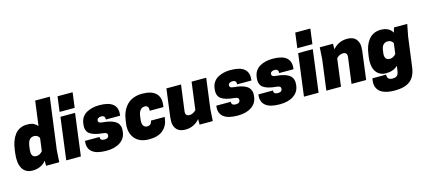

<svg xmlns="http://www.w3.org/2000/svg" viewBox="-70 -1460 5185 2334"><g transform="rotate(-15 2523.0 -293.0)"><path d="M244.1 -543.9Q297.4 -543.9 326.4 -529.3Q355.5 -514.6 376 -490.2L417 -799.8H601.1L515.1 -149.9L505.9 0H339.8V-64.9Q311 -26.4 266.6 -6.1Q222.2 14.2 169.9 14.2Q79.1 14.2 40 -54.9Q1 -124 17.1 -246.1L22 -284.2Q29.8 -342.8 46.4 -389.2Q63 -435.5 89.6 -470.7Q116.2 -505.9 155.5 -524.9Q194.8 -543.9 244.1 -543.9ZM335.9 -185.1 356.9 -345.2Q335.9 -386.2 291 -386.2Q253.9 -386.2 232.9 -361.1Q211.9 -335.9 205.1 -284.2L200.2 -246.1Q193.4 -194.8 207.3 -169.4Q221.2 -144 257.8 -144Q302.7 -144 335.9 -185.1Z M593.8 0 662.6 -529.8H846.7L777.8 0ZM882.8 -779.8 857.9 -589.8H668L692.9 -779.8Z M1109.4 -124Q1139.2 -124 1151.9 -136Q1164.6 -147.9 1164.6 -165Q1164.6 -183.1 1152.8 -191.7Q1141.1 -200.2 1109.4 -203.1Q997.6 -212.9 947.8 -249.8Q897.9 -286.6 908.7 -369.1L910.6 -383.8Q916 -424.3 937.7 -455.8Q959.5 -487.3 992.7 -506.1Q1025.9 -524.9 1066.2 -534.4Q1106.4 -543.9 1152.3 -543.9Q1274.4 -543.9 1326.9 -497.8Q1379.4 -451.7 1367.7 -362.8L1366.7 -355H1186.5Q1192.9 -405.8 1139.6 -405.8Q1116.2 -405.8 1101.8 -394.8Q1087.4 -383.8 1087.4 -365.2Q1087.4 -350.1 1099.9 -342Q1112.3 -334 1141.6 -332Q1181.2 -328.6 1211.9 -322.3Q1242.7 -315.9 1271.5 -303.7Q1300.3 -291.5 1318.1 -273.9Q1335.9 -256.3 1344.7 -228.5Q1353.5 -200.7 1348.6 -165L1346.7 -149.9Q1336.4 -74.7 1270.8 -30.3Q1205.1 14.2 1096.7 14.2Q973.6 14.2 918.7 -32Q863.8 -78.1 874.5 -162.1L875.5 -169.9H1058.6Q1055.7 -147.9 1068.4 -136Q1081.1 -124 1109.4 -124Z M1600.1 -284.2 1595.2 -246.1Q1588.9 -196.3 1604 -170.2Q1619.1 -144 1654.3 -144Q1680.7 -144 1695.6 -159.7Q1710.4 -175.3 1713.4 -200.2H1886.2L1883.3 -178.2Q1870.6 -88.9 1809.1 -37.4Q1747.6 14.2 1636.2 14.2Q1515.1 14.2 1455.8 -58.1Q1396.5 -130.4 1412.1 -246.1L1417.5 -284.2Q1424.8 -340.3 1444.8 -386.7Q1464.8 -433.1 1498 -468.8Q1531.2 -504.4 1580.8 -524.2Q1630.4 -543.9 1692.4 -543.9Q1809.1 -543.9 1864 -492.4Q1918.9 -440.9 1905.3 -341.8L1902.3 -319.8H1729.5Q1737.3 -386.2 1683.1 -386.2Q1649.4 -386.2 1627.9 -360.6Q1606.4 -335 1600.1 -284.2Z M1996.1 -529.8H2180.2L2137.2 -205.1Q2129.9 -144 2185.1 -144Q2211.9 -144 2233.9 -157Q2255.9 -169.9 2268.1 -185.1L2313 -529.8H2497.1L2447.3 -149.9L2438 0H2272V-69.8Q2201.2 14.2 2090.3 14.2Q2054.2 14.2 2026.6 3.7Q1999 -6.8 1983.2 -24.9Q1967.3 -43 1957.8 -67.1Q1948.2 -91.3 1947.8 -118.7Q1947.3 -146 1950.2 -174.8Z M2761.7 -124Q2791.5 -124 2804.2 -136Q2816.9 -147.9 2816.9 -165Q2816.9 -183.1 2805.2 -191.7Q2793.5 -200.2 2761.7 -203.1Q2649.9 -212.9 2600.1 -249.8Q2550.3 -286.6 2561 -369.1L2563 -383.8Q2568.4 -424.3 2590.1 -455.8Q2611.8 -487.3 2645 -506.1Q2678.2 -524.9 2718.5 -534.4Q2758.8 -543.9 2804.7 -543.9Q2926.8 -543.9 2979.2 -497.8Q3031.7 -451.7 3020 -362.8L3019 -355H2838.9Q2845.2 -405.8 2792 -405.8Q2768.6 -405.8 2754.2 -394.8Q2739.7 -383.8 2739.7 -365.2Q2739.7 -350.1 2752.2 -342Q2764.6 -334 2793.9 -332Q2833.5 -328.6 2864.3 -322.3Q2895 -315.9 2923.8 -303.7Q2952.6 -291.5 2970.5 -273.9Q2988.3 -256.3 2997.1 -228.5Q3005.9 -200.7 3001 -165L2999 -149.9Q2988.8 -74.7 2923.1 -30.3Q2857.4 14.2 2749 14.2Q2626 14.2 2571 -32Q2516.1 -78.1 2526.9 -162.1L2527.8 -169.9H2710.9Q2708 -147.9 2720.7 -136Q2733.4 -124 2761.7 -124Z M3291.5 -124Q3321.3 -124 3334 -136Q3346.7 -147.9 3346.7 -165Q3346.7 -183.1 3335 -191.7Q3323.2 -200.2 3291.5 -203.1Q3179.7 -212.9 3129.9 -249.8Q3080.1 -286.6 3090.8 -369.1L3092.8 -383.8Q3098.1 -424.3 3119.9 -455.8Q3141.6 -487.3 3174.8 -506.1Q3208 -524.9 3248.3 -534.4Q3288.6 -543.9 3334.5 -543.9Q3456.5 -543.9 3509 -497.8Q3561.5 -451.7 3549.8 -362.8L3548.8 -355H3368.7Q3375 -405.8 3321.8 -405.8Q3298.3 -405.8 3283.9 -394.8Q3269.5 -383.8 3269.5 -365.2Q3269.5 -350.1 3282 -342Q3294.4 -334 3323.7 -332Q3363.3 -328.6 3394 -322.3Q3424.8 -315.9 3453.6 -303.7Q3482.4 -291.5 3500.2 -273.9Q3518.1 -256.3 3526.9 -228.5Q3535.6 -200.7 3530.8 -165L3528.8 -149.9Q3518.6 -74.7 3452.9 -30.3Q3387.2 14.2 3278.8 14.2Q3155.8 14.2 3100.8 -32Q3045.9 -78.1 3056.6 -162.1L3057.6 -169.9H3240.7Q3237.8 -147.9 3250.5 -136Q3263.2 -124 3291.5 -124Z M3585.4 0 3654.3 -529.8H3838.4L3769.5 0ZM3874.5 -779.8 3849.6 -589.8H3659.7L3684.6 -779.8Z M4368.2 0H4184.1L4227.1 -325.2Q4234.4 -386.2 4179.2 -386.2Q4152.3 -386.2 4130.4 -373.3Q4108.4 -360.4 4096.2 -345.2L4051.3 0H3867.2L3917 -379.9L3926.3 -529.8H4092.3V-460Q4163.1 -543.9 4274.4 -543.9Q4310.5 -543.9 4338.1 -533.4Q4365.7 -522.9 4381.3 -504.9Q4397 -486.8 4406.5 -462.6Q4416 -438.5 4416.5 -411.1Q4417 -383.8 4414.1 -355Z M4765.1 -11.2 4772.9 -69.8Q4715.8 -16.1 4626 -16.1Q4565.9 -16.1 4527.3 -47.4Q4488.8 -78.6 4474.9 -133.3Q4460.9 -188 4470.7 -261.2L4476.1 -298.8Q4482.9 -352.1 4499.3 -395.3Q4515.6 -438.5 4542 -472.4Q4568.4 -506.3 4607.4 -525.1Q4646.5 -543.9 4695.8 -543.9Q4801.3 -543.9 4841.8 -469.2L4860.8 -529.8H5026.9L4998 -379.9L4947.8 -2Q4932.1 111.8 4865.7 162.8Q4799.3 213.9 4675.8 213.9Q4605.5 213.9 4555.9 199Q4506.3 184.1 4480.7 157.5Q4455.1 130.9 4446 98.4Q4437 65.9 4442.9 26.9L4446.8 0H4620.1Q4613.3 65.9 4684.1 65.9Q4723.6 65.9 4741.5 48.8Q4759.3 31.7 4765.1 -11.2ZM4792 -214.8 4809.1 -345.2Q4788.1 -386.2 4743.2 -386.2Q4706.5 -386.2 4685.5 -363.3Q4664.6 -340.3 4659.2 -298.8L4653.8 -261.2Q4648.4 -220.7 4663.1 -197.3Q4677.7 -173.8 4713.9 -173.8Q4758.8 -173.8 4792 -214.8Z"/></g></svg>

Font: Cooper Hewitt
Style: Heavy Italic
Weight: 714
Designer: Village Type and Design LLC
Foundry: Cooper Hewitt Smithsonian Design Museum
Version: 1.000